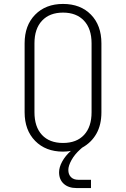

<svg xmlns="http://www.w3.org/2000/svg" viewBox="-20 -760 640 975"><path d="M369 195Q328 195 304 173.5Q280 152 280 115Q280 89 296 60Q312 31 340 6Q332 8 320 9Q308 10 300 10Q212 10 158.5 -44.5Q105 -99 105 -190V-540Q105 -631 158.5 -685.5Q212 -740 300 -740Q389 -740 442 -685.5Q495 -631 495 -540V-190Q495 -126 469.5 -81Q444 -36 397 -10L388 -2Q359 24 343 53Q327 82 327 103Q327 126 340.5 139.5Q354 153 378 153H442V195ZM300 -34Q369 -34 407 -75Q445 -116 445 -190V-540Q445 -614 406.5 -655Q368 -696 300 -696Q232 -696 193.5 -655Q155 -614 155 -540V-190Q155 -116 193 -75Q231 -34 300 -34Z"/></svg>

Font: NKDuy Mono Thin
Style: Regular
Weight: 100
Monospace: yes
Designer: NKDuy
Foundry: NKDuy
Version: Version 2.251; ttfautohint (v1.8.4.7-5d5b)